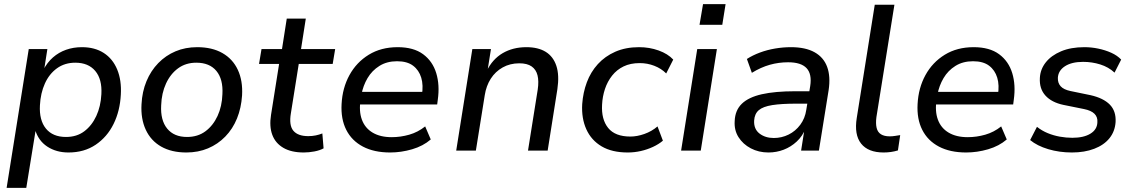

<svg xmlns="http://www.w3.org/2000/svg" viewBox="-20 -728 5479 928"><path d="M12 180 119 -491H209L193 -389H189Q208 -426 236 -450.5Q264 -475 299.5 -487.5Q335 -500 376 -500Q438 -500 481.5 -472Q525 -444 546.5 -392Q568 -340 564 -271Q560 -192 529 -129Q498 -66 442.5 -28.5Q387 9 311 9Q252 9 208.5 -19.5Q165 -48 149 -103H153L107 180ZM299 -66Q351 -66 387.5 -93.5Q424 -121 445.5 -167.5Q467 -214 470 -273Q474 -345 440.5 -385Q407 -425 344 -425Q293 -425 255.5 -398Q218 -371 197 -324.5Q176 -278 173 -219Q169 -147 202 -106.5Q235 -66 299 -66Z M881 9Q809 9 759 -19.5Q709 -48 684.5 -101Q660 -154 664 -224Q667 -285 688 -335.5Q709 -386 745 -423Q781 -460 828.5 -480Q876 -500 933 -500Q1005 -500 1055 -471.5Q1105 -443 1129.5 -390.5Q1154 -338 1150 -267Q1146 -206 1125.5 -155.5Q1105 -105 1069 -68Q1033 -31 985.5 -11Q938 9 881 9ZM884 -66Q936 -66 973 -93.5Q1010 -121 1031.5 -167.5Q1053 -214 1055 -273Q1059 -345 1026 -385Q993 -425 929 -425Q878 -425 841 -398Q804 -371 782.5 -324.5Q761 -278 759 -219Q755 -147 788 -106.5Q821 -66 884 -66Z M1448 9Q1388 9 1349.5 -13.5Q1311 -36 1296 -76.5Q1281 -117 1290 -173L1329 -419H1232L1244 -491H1343L1366 -638H1458L1435 -491H1600L1588 -419H1424L1386 -181Q1376 -122 1398 -96Q1420 -70 1470 -70Q1489 -70 1506 -73.5Q1523 -77 1538 -83L1544 -11Q1526 -1 1499.5 4Q1473 9 1448 9Z M1866 9Q1788 9 1734 -19.5Q1680 -48 1653.5 -100.5Q1627 -153 1631 -225Q1635 -303 1669 -365Q1703 -427 1762.5 -463.5Q1822 -500 1902 -500Q1979 -500 2025 -466Q2071 -432 2088.5 -374.5Q2106 -317 2096 -246L2093 -223H1703L1712 -284H2039L2019 -268Q2027 -316 2016 -352.5Q2005 -389 1976.5 -410.5Q1948 -432 1899 -432Q1850 -432 1814 -409.5Q1778 -387 1756.5 -350.5Q1735 -314 1727 -271L1723 -247Q1714 -191 1729 -150Q1744 -109 1781 -87Q1818 -65 1873 -65Q1916 -65 1958 -77Q2000 -89 2035 -117L2062 -54Q2025 -22 1972 -6.5Q1919 9 1866 9Z M2185 0 2263 -491H2353L2336 -384H2332Q2360 -442 2409.5 -471Q2459 -500 2524 -500Q2581 -500 2617.5 -477.5Q2654 -455 2669 -410Q2684 -365 2674 -297L2627 0H2532L2579 -295Q2585 -336 2578 -364Q2571 -392 2549.5 -407Q2528 -422 2490 -422Q2445 -422 2409.5 -402Q2374 -382 2352 -347.5Q2330 -313 2323 -268L2280 0Z M3014 9Q2938 9 2888 -20.5Q2838 -50 2814 -103Q2790 -156 2794 -225Q2798 -281 2816.5 -330.5Q2835 -380 2869.5 -418Q2904 -456 2954 -478Q3004 -500 3069 -500Q3119 -500 3163.5 -484Q3208 -468 3234 -440L3200 -373Q3176 -397 3142.5 -410Q3109 -423 3072 -423Q3027 -423 2994 -407Q2961 -391 2938.5 -362.5Q2916 -334 2904 -298Q2892 -262 2890 -222Q2886 -151 2919.5 -109.5Q2953 -68 3027 -68Q3059 -68 3094.5 -80.5Q3130 -93 3158 -117L3184 -48Q3164 -31 3136 -18Q3108 -5 3077 2Q3046 9 3014 9Z M3361 -608 3378 -708H3487L3471 -608ZM3272 0 3350 -491H3445L3367 0Z M3694 9Q3647 9 3609 -11Q3571 -31 3549.5 -65Q3528 -99 3531 -143Q3533 -195 3565.5 -226.5Q3598 -258 3662 -272.5Q3726 -287 3824 -287H3905L3895 -227H3829Q3757 -227 3712.5 -220Q3668 -213 3647.5 -195.5Q3627 -178 3625 -145Q3623 -104 3651 -82.5Q3679 -61 3720 -61Q3758 -61 3791.5 -77.5Q3825 -94 3848 -125Q3871 -156 3877 -197L3896 -312Q3905 -370 3878.5 -398.5Q3852 -427 3789 -427Q3744 -427 3701 -415Q3658 -403 3614 -376L3590 -443Q3618 -461 3653 -474Q3688 -487 3726.5 -493.5Q3765 -500 3803 -500Q3873 -500 3917 -475.5Q3961 -451 3978 -404.5Q3995 -358 3985 -292L3938 0H3852L3869 -108H3874Q3859 -70 3831 -44Q3803 -18 3768 -4.5Q3733 9 3694 9Z M4251 9Q4176 9 4142 -34Q4108 -77 4121 -158L4208 -705H4303L4216 -162Q4212 -131 4217 -110Q4222 -89 4238 -79Q4254 -69 4280 -69Q4293 -69 4305.5 -71Q4318 -73 4331 -75L4320 -1Q4304 4 4286.5 6.5Q4269 9 4251 9Z M4650 9Q4572 9 4518 -19.5Q4464 -48 4437.5 -100.5Q4411 -153 4415 -225Q4419 -303 4453 -365Q4487 -427 4546.5 -463.5Q4606 -500 4686 -500Q4763 -500 4809 -466Q4855 -432 4872.5 -374.5Q4890 -317 4880 -246L4877 -223H4487L4496 -284H4823L4803 -268Q4811 -316 4800 -352.5Q4789 -389 4760.5 -410.5Q4732 -432 4683 -432Q4634 -432 4598 -409.5Q4562 -387 4540.5 -350.5Q4519 -314 4511 -271L4507 -247Q4498 -191 4513 -150Q4528 -109 4565 -87Q4602 -65 4657 -65Q4700 -65 4742 -77Q4784 -89 4819 -117L4846 -54Q4809 -22 4756 -6.5Q4703 9 4650 9Z M5161 9Q5100 9 5046.5 -7Q4993 -23 4959 -51L4992 -115Q5016 -96 5044 -84.5Q5072 -73 5102.5 -67.5Q5133 -62 5163 -62Q5218 -62 5250.5 -82Q5283 -102 5284 -137Q5286 -162 5270 -178Q5254 -194 5219 -201L5120 -221Q5063 -233 5033 -266Q5003 -299 5006 -351Q5008 -393 5034.5 -426.5Q5061 -460 5108.5 -480Q5156 -500 5221 -500Q5255 -500 5288.5 -493Q5322 -486 5351 -473Q5380 -460 5399 -440L5367 -377Q5338 -404 5298 -416.5Q5258 -429 5215 -429Q5160 -429 5127.5 -408Q5095 -387 5093 -352Q5092 -327 5106.5 -311Q5121 -295 5154 -288L5251 -268Q5313 -254 5344 -222.5Q5375 -191 5372 -138Q5369 -93 5342.5 -60Q5316 -27 5269 -9Q5222 9 5161 9Z"/></svg>

Font: Nunito Sans 10pt Medium
Style: Italic
Weight: 500
Italic angle: -9°
Designer: Vernon Adams
Foundry: Vernon Adams
Version: Version 3.101;gftools[0.9.27]